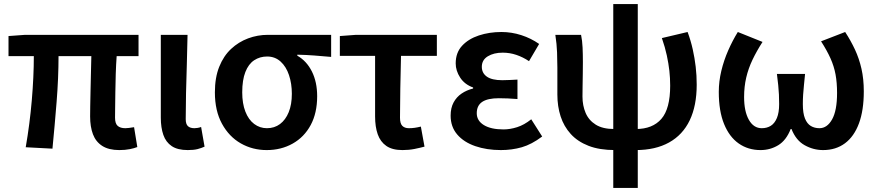

<svg xmlns="http://www.w3.org/2000/svg" viewBox="-20 -727 4336 948"><path d="M569 14Q517 14 485 -6.5Q453 -27 439 -64Q425 -101 425 -152Q425 -169 425.5 -202Q426 -235 427 -278Q428 -321 429 -366Q430 -411 431 -450H269Q269 -343 259.5 -224Q250 -105 239 7L107 0Q127 -115 137 -232Q147 -349 147 -450H22V-549L104 -555H664V-450H556Q553 -409 551.5 -362Q550 -315 549.5 -271Q549 -227 548.5 -194Q548 -161 548 -146Q548 -117 561 -105.5Q574 -94 599 -94Q612 -94 642 -99L658 -1Q643 5 620.5 9.5Q598 14 569 14Z M907 14Q857 14 828 -5.5Q799 -25 786.5 -61Q774 -97 774 -146V-555H906Q905 -486 902.5 -411Q900 -336 898.5 -266Q897 -196 897 -139Q897 -114 908 -104Q919 -94 940 -94Q947 -94 956 -95.5Q965 -97 973 -100L990 -3Q975 4 956 9Q937 14 907 14Z M1297 14Q1227 14 1169 -19Q1111 -52 1076 -116Q1041 -180 1041 -271Q1041 -344 1062.5 -397.5Q1084 -451 1121 -485.5Q1158 -520 1205 -537.5Q1252 -555 1303 -555H1615V-446Q1569 -450 1531 -453Q1493 -456 1448 -457V-452Q1494 -426 1520 -374Q1546 -322 1546 -252Q1546 -169 1514 -109.5Q1482 -50 1425 -18Q1368 14 1297 14ZM1298 -94Q1335 -94 1362.5 -114.5Q1390 -135 1405.5 -173Q1421 -211 1421 -264Q1421 -314 1407 -356Q1393 -398 1365.5 -423Q1338 -448 1299 -448Q1263 -448 1235 -429.5Q1207 -411 1191.5 -371.5Q1176 -332 1176 -271Q1176 -216 1191.5 -176Q1207 -136 1235 -115Q1263 -94 1298 -94Z M1967 14Q1917 14 1887.5 -6.5Q1858 -27 1845 -64Q1832 -101 1832 -152V-451H1658V-549L1738 -555H2137V-451H1960Q1958 -369 1956.5 -290Q1955 -211 1955 -146Q1955 -117 1966.5 -105.5Q1978 -94 1999 -94Q2014 -94 2028 -96Q2042 -98 2058 -102L2076 -3Q2054 3 2026.5 8.5Q1999 14 1967 14Z M2453 14Q2383 14 2326.5 -5.5Q2270 -25 2237.5 -63Q2205 -101 2205 -156Q2205 -194 2219.5 -221Q2234 -248 2259 -265Q2284 -282 2316 -290V-295Q2274 -310 2252 -344Q2230 -378 2230 -414Q2230 -467 2261.5 -501Q2293 -535 2344.5 -552Q2396 -569 2456 -569Q2506 -569 2554 -553.5Q2602 -538 2642 -510L2592 -425Q2562 -445 2529.5 -456Q2497 -467 2462 -467Q2418 -467 2388.5 -449Q2359 -431 2359 -397Q2359 -366 2384 -348.5Q2409 -331 2460 -331Q2477 -331 2496 -332Q2515 -333 2535 -334V-238Q2510 -240 2487.5 -241Q2465 -242 2443 -242Q2388 -242 2361 -224Q2334 -206 2334 -168Q2334 -131 2369 -109.5Q2404 -88 2466 -88Q2498 -88 2533 -99Q2568 -110 2603 -138L2657 -53Q2605 -14 2556.5 0Q2508 14 2453 14Z M3017 14Q2940 14 2886 -7Q2832 -28 2798 -65.5Q2764 -103 2748 -152.5Q2732 -202 2732 -260V-393Q2732 -427 2730.5 -468.5Q2729 -510 2722 -555H2849Q2855 -526 2856.5 -492.5Q2858 -459 2858 -421Q2858 -395 2857.5 -362.5Q2857 -330 2856.5 -300Q2856 -270 2856 -250Q2856 -206 2871.5 -169.5Q2887 -133 2921.5 -111.5Q2956 -90 3012 -90ZM3119 14 3120 -90Q3202 -90 3245.5 -140Q3289 -190 3289 -304Q3289 -342 3285 -377.5Q3281 -413 3272.5 -453Q3264 -493 3248 -539L3375 -569Q3391 -526 3400.5 -483Q3410 -440 3415 -397.5Q3420 -355 3420 -309Q3420 -205 3385.5 -133Q3351 -61 3283.5 -23.5Q3216 14 3119 14ZM3008 201V-707H3129V201Z M3735 14Q3674 14 3627.5 -18.5Q3581 -51 3555 -115Q3529 -179 3529 -273Q3529 -325 3541.5 -377Q3554 -429 3575.5 -478Q3597 -527 3623 -569L3745 -520Q3716 -475 3695.5 -432Q3675 -389 3664.5 -344Q3654 -299 3654 -248Q3654 -177 3677.5 -135.5Q3701 -94 3741 -94Q3767 -94 3786 -106Q3805 -118 3816 -144.5Q3827 -171 3827 -213Q3827 -238 3826 -260Q3825 -282 3822.5 -306.5Q3820 -331 3816 -362H3955Q3952 -331 3949.5 -306.5Q3947 -282 3945.5 -260Q3944 -238 3944 -213Q3944 -168 3954.5 -142Q3965 -116 3983.5 -105Q4002 -94 4026 -94Q4064 -94 4088.5 -137.5Q4113 -181 4113 -268Q4113 -319 4105.5 -359.5Q4098 -400 4080.5 -439Q4063 -478 4034 -523L4153 -569Q4181 -526 4201.5 -482Q4222 -438 4233.5 -387.5Q4245 -337 4245 -276Q4245 -182 4221 -117.5Q4197 -53 4152 -19.5Q4107 14 4044 14Q3996 14 3953 -10Q3910 -34 3888 -90H3884Q3862 -34 3822.5 -10Q3783 14 3735 14Z"/></svg>

Font: Noto Sans KR SemiBold
Style: Regular
Weight: 600
Designer: Ryoko NISHIZUKA  (kana, bopomofo & ideographs); Paul D. Hunt (Latin, Greek & Cyrillic); Sandoll Communications , Soo-you
Foundry: Adobe
Version: Version 2.004-H2;hotconv 1.0.118;makeotfexe 2.5.65603